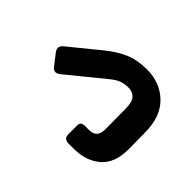

<svg xmlns="http://www.w3.org/2000/svg" viewBox="-131 -673 829 829"><g transform="rotate(-45 283.0 -259.0)"><path d="M220 4Q135 4 94.5 -43.5Q54 -91 54 -164V-198Q54 -211 60.5 -218.5Q67 -226 84 -226H137Q158 -226 158 -200V-175Q158 -128 209 -128L334 -129Q375 -129 391.5 -144Q408 -159 408 -185Q408 -205 401.5 -225.5Q395 -246 371 -274L243 -431Q221 -457 242 -474L292 -513Q316 -532 335 -510L441 -380Q483 -329 501.5 -285Q520 -241 520 -184Q520 -103 468.5 -50Q417 3 319 3Z"/></g></svg>

Font: Rubik Medium
Style: Regular
Weight: 500
Designer: Hubert and Fischer
Foundry: Hubert and Fischer
Version: Version 2.300; ttfautohint (v1.8.4.7-5d5b);gftools[0.9.30]